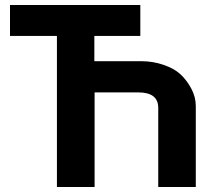

<svg xmlns="http://www.w3.org/2000/svg" viewBox="-20 -749 864 769"><path d="M545.9 -503.9Q592.3 -503.9 635 -489.3Q677.7 -474.6 702.1 -452.1Q728 -428.2 746.1 -394.3Q764.2 -360.4 764.2 -324.2V0H613.8V-316.9Q613.8 -378.9 534.2 -378.9H358.9V0H208V-605H20V-729H542V-605H357.9V-503.9Z"/></svg>

Font: Miedinger*
Style: Bold
Weight: 700
Version: Version 001.000